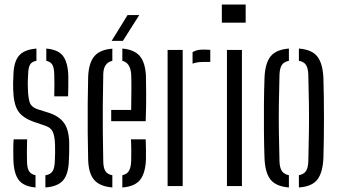

<svg xmlns="http://www.w3.org/2000/svg" viewBox="-20 -820 1492 846"><path d="M180 6V-47.5Q202 -51 211.2 -65Q220.5 -79 221.5 -109Q222.5 -131 222.8 -146.2Q223 -161.5 222.5 -181Q221.5 -218 213.2 -237.8Q205 -257.5 179.5 -266L132.5 -282Q80.5 -299.5 60 -330.5Q39.5 -361.5 38 -427.5Q37.5 -443 37.8 -456Q38 -469 39 -484Q39.5 -544 62 -572.8Q84.5 -601.5 140.5 -606V-552Q120 -548.5 112.2 -535Q104.5 -521.5 104 -492.5Q103 -475 102.5 -462.5Q102 -450 103 -432Q103.5 -394.5 110 -371.5Q116.5 -348.5 146 -338.5L190.5 -324.5Q239 -310 262 -278.5Q285 -247 285 -184Q285 -167.5 284.8 -148.8Q284.5 -130 283.5 -113.5Q282 -54.5 258.8 -26.2Q235.5 2 180 6ZM219 -395.5Q220 -420.5 219.8 -447.5Q219.5 -474.5 219 -492.5Q218.5 -521 210.8 -534.5Q203 -548 184 -552V-606Q236.5 -601.5 257.8 -573.2Q279 -545 281 -486Q281 -467 281 -442.5Q281 -418 280 -395.5ZM39 -115Q38.5 -134.5 38.5 -159Q38.5 -183.5 40 -206H99.5Q98.5 -176.5 98.5 -152.2Q98.5 -128 99 -109Q99.5 -79.5 108 -65.8Q116.5 -52 136.5 -48V6Q84 1.5 62.5 -27Q41 -55.5 39 -115Z M470 -286V-335.5H558Q559 -388.5 559 -430.5Q559 -472.5 558 -492.5Q554.5 -543.5 519 -552V-606Q571.5 -601.5 595.8 -573.2Q620 -545 623 -486Q623.5 -463 624 -408.5Q624.5 -354 622 -286ZM368.5 -115Q367 -169 366.5 -234Q366 -299 366.5 -364Q367 -429 368.5 -484Q371.5 -544 396.2 -572.8Q421 -601.5 475 -605.5V-552Q436 -543.5 435 -492.5Q433.5 -421 433 -361Q432.5 -301 433 -240.8Q433.5 -180.5 435 -109Q435.5 -79.5 444.8 -65.5Q454 -51.5 475 -48V6Q420 1.5 395.2 -27Q370.5 -55.5 368.5 -115ZM519 6V-48Q538.5 -52 547.5 -66Q556.5 -80 558 -109Q558.5 -128 558.5 -152Q558.5 -176 557 -206H622Q623 -183.5 623.2 -159Q623.5 -134.5 623 -115Q620 -55 596.5 -26.5Q573 2 519 6ZM472 -640 542 -753.5H593.5L521.5 -640Z M828.5 -539.5V-590Q845.5 -601.5 875 -601.5Q883 -601.5 891.8 -601Q900.5 -600.5 906.5 -600.5V-547H875.5Q847 -547 828.5 -539.5ZM718.5 0V-600H785V0Z M957.5 -720V-800H1062.5V-720ZM980 0V-600H1046V0Z M1145.5 -123Q1143.5 -177 1143 -238Q1142.5 -299 1143 -360.5Q1143.5 -422 1145.5 -477Q1148 -541 1172 -571.2Q1196 -601.5 1253 -606V-552Q1231.5 -548 1222 -533.8Q1212.5 -519.5 1211.5 -490.5Q1209.5 -420 1208.8 -360Q1208 -300 1208.8 -240Q1209.5 -180 1211.5 -109Q1212.5 -80.5 1222.2 -66.2Q1232 -52 1253 -48V6Q1196 1.5 1172 -28.8Q1148 -59 1145.5 -123ZM1297 6V-48Q1318.5 -52 1328 -66Q1337.5 -80 1338.5 -109Q1340.5 -180 1341.2 -240Q1342 -300 1341.2 -360Q1340.5 -420 1338.5 -490.5Q1337.5 -520 1328 -534.2Q1318.5 -548.5 1297 -552V-606Q1354.5 -601.5 1378.2 -571Q1402 -540.5 1405 -477Q1407.5 -396 1407.5 -300.8Q1407.5 -205.5 1405 -123Q1402 -59 1378.2 -28.5Q1354.5 2 1297 6Z"/></svg>

Font: Big Shoulders Stencil Display
Style: Regular
Weight: 400
Designer: Patric King
Foundry: XO Type Co
Version: Version 1.000